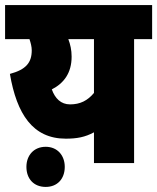

<svg xmlns="http://www.w3.org/2000/svg" viewBox="-20 -642 619 756"><path d="M579 -622H0V-488H96C101 -473 105 -458 105 -444C105 -395 82 -368 19 -351C46 -193 109 -96 239 -96C283 -96 315 -102 350 -121V0H508V-488H579ZM184 -290C231 -314 262 -354 262 -419C262 -445 257 -467 249 -488H350V-276C325 -246 296 -231 256 -231C220 -231 197 -254 184 -290ZM84 15C84 62 113 94 160 94C206 94 235 62 235 15C235 -30 206 -64 160 -64C113 -64 84 -30 84 15Z"/></svg>

Font: Noto Sans Condensed Black
Style: Regular
Weight: 900
Width: 3
Designer: Monotype Design Team
Foundry: Monotype Imaging Inc.
Version: Version 2.013